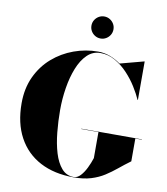

<svg xmlns="http://www.w3.org/2000/svg" viewBox="-103 -1059 1005 1154"><g transform="rotate(10 400.0 -482.0)"><path d="M372.4 -907.1Q372.4 -925.6 381.5 -940.8Q390.6 -956.1 405.9 -965.2Q421.1 -974.3 439.6 -974.3Q458.1 -974.3 473.3 -965.2Q488.6 -956.1 497.7 -940.8Q506.8 -925.6 506.8 -907.1Q506.8 -888.6 497.7 -873.4Q488.6 -858.1 473.3 -849Q458.1 -839.9 439.6 -839.9Q421.1 -839.9 405.9 -849Q390.6 -858.1 381.5 -873.4Q372.4 -888.6 372.4 -907.1ZM420 -286H790V-284H750V-145Q712.5 -117.5 679.5 -90.2Q646.5 -63 611 -40.2Q575.5 -17.5 530.8 -3.8Q486 10 425 10Q306 10 219.8 -35.5Q133.5 -81 86.8 -167.2Q40 -253.5 40 -375Q40 -466 73.5 -537.5Q107 -609 164 -658.5Q221 -708 292.5 -734Q364 -760 440 -760Q477.5 -760 512.2 -747Q547 -734 578 -711.5L723 -750H725V-515H723Q708 -549.5 682.2 -590.8Q656.5 -632 621.8 -669Q587 -706 544.8 -730Q502.5 -754 455 -754Q408.5 -754 374.5 -721Q340.5 -688 318.5 -632.8Q296.5 -577.5 285.8 -510.5Q275 -443.5 275 -375Q275 -307 281.8 -239Q288.5 -171 305.2 -115.2Q322 -59.5 351.2 -25.8Q380.5 8 425 8Q447 8 466 -12.2Q485 -32.5 500 -63.2Q515 -94 525 -125V-284H420Z"/></g></svg>

Font: Bodoni* 96pt Fatface
Style: Regular
Weight: 900
Version: Version 2.3